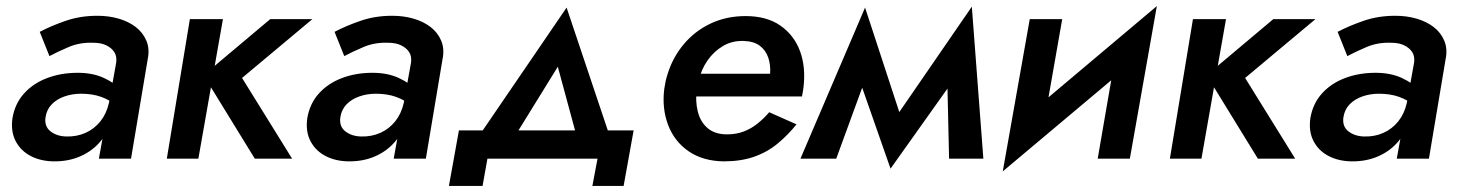

<svg xmlns="http://www.w3.org/2000/svg" viewBox="-20 -523 4813 633"><path d="M130 -136Q134 -162 150.5 -179Q167 -196 192.5 -205Q218 -214 247 -214Q285 -214 314 -203.5Q343 -193 371 -171L379 -227Q359 -249 322.5 -266Q286 -283 236 -283Q181 -283 135 -265.5Q89 -248 59 -214.5Q29 -181 21 -133Q15 -89 32 -57Q49 -25 82.5 -8Q116 9 160 9Q207 9 245.5 -8Q284 -25 310.5 -56Q337 -87 346 -129L339 -183Q331 -148 311 -123Q291 -98 262 -85Q233 -72 198 -73Q167 -74 146.5 -90Q126 -106 130 -136ZM143 -338Q169 -352 206.5 -368Q244 -384 289 -382Q313 -382 330.5 -373.5Q348 -365 357 -351Q366 -337 363 -316L306 0H412L467 -328Q474 -362 462.5 -389Q451 -416 427.5 -434Q404 -452 371.5 -461.5Q339 -471 301 -471Q245 -471 197 -454.5Q149 -438 111 -418Z M606 -460 530 0H634L715 -460ZM871 -460 651 -275 820 0H943L778 -266L1010 -460Z M1102 -136Q1106 -162 1122.5 -179Q1139 -196 1164.5 -205Q1190 -214 1219 -214Q1257 -214 1286 -203.5Q1315 -193 1343 -171L1351 -227Q1331 -249 1294.5 -266Q1258 -283 1208 -283Q1153 -283 1107 -265.5Q1061 -248 1031 -214.5Q1001 -181 993 -133Q987 -89 1004 -57Q1021 -25 1054.5 -8Q1088 9 1132 9Q1179 9 1217.5 -8Q1256 -25 1282.5 -56Q1309 -87 1318 -129L1311 -183Q1303 -148 1283 -123Q1263 -98 1234 -85Q1205 -72 1170 -73Q1139 -74 1118.5 -90Q1098 -106 1102 -136ZM1115 -338Q1141 -352 1178.5 -368Q1216 -384 1261 -382Q1285 -382 1302.5 -373.5Q1320 -365 1329 -351Q1338 -337 1335 -316L1278 0H1384L1439 -328Q1446 -362 1434.5 -389Q1423 -416 1399.5 -434Q1376 -452 1343.5 -461.5Q1311 -471 1273 -471Q1217 -471 1169 -454.5Q1121 -438 1083 -418Z M1819 -303 1893 -30 2001 -42 1848 -498 1538 -44 1651 -31ZM1950 0 1933 90H2036L2069 -93H1493L1460 90H1571L1587 0Z M2230 -205H2624Q2626 -213 2627 -221Q2628 -229 2629 -235Q2637 -302 2617.5 -354.5Q2598 -407 2553 -438.5Q2508 -470 2438 -470Q2375 -470 2323 -445.5Q2271 -421 2234.5 -377.5Q2198 -334 2181 -279Q2177 -267 2174.5 -255Q2172 -243 2170 -230Q2162 -166 2182.5 -111.5Q2203 -57 2250 -24.5Q2297 8 2366 9Q2422 9 2465.5 -6Q2509 -21 2543.5 -49.5Q2578 -78 2606 -113L2516 -153Q2499 -133 2478 -116Q2457 -99 2432 -89.5Q2407 -80 2377 -80Q2337 -80 2313 -100.5Q2289 -121 2280.5 -155.5Q2272 -190 2277 -230L2284 -258Q2292 -294 2312.5 -323.5Q2333 -353 2363 -371Q2393 -389 2431 -388Q2465 -387 2484.5 -372.5Q2504 -358 2512.5 -334Q2521 -310 2519 -280H2241Z M3109 0H3222L3184 -501L3101 -351ZM2908 -100 2916 33 3162 -313 3184 -501ZM2916 33 2966 -89 2832 -498 2791 -324ZM2619 0H2737L2861 -339L2832 -498Z M3761 -357 3794 -503 3319 -103 3286 42ZM3482 -460H3375L3286 42L3416 -84ZM3794 -503 3664 -377 3599 0H3705Z M3913 -460 3837 0H3941L4022 -460ZM4178 -460 3958 -275 4127 0H4250L4085 -266L4317 -460Z M4409 -136Q4413 -162 4429.5 -179Q4446 -196 4471.5 -205Q4497 -214 4526 -214Q4564 -214 4593 -203.5Q4622 -193 4650 -171L4658 -227Q4638 -249 4601.5 -266Q4565 -283 4515 -283Q4460 -283 4414 -265.5Q4368 -248 4338 -214.5Q4308 -181 4300 -133Q4294 -89 4311 -57Q4328 -25 4361.5 -8Q4395 9 4439 9Q4486 9 4524.5 -8Q4563 -25 4589.5 -56Q4616 -87 4625 -129L4618 -183Q4610 -148 4590 -123Q4570 -98 4541 -85Q4512 -72 4477 -73Q4446 -74 4425.5 -90Q4405 -106 4409 -136ZM4422 -338Q4448 -352 4485.5 -368Q4523 -384 4568 -382Q4592 -382 4609.5 -373.5Q4627 -365 4636 -351Q4645 -337 4642 -316L4585 0H4691L4746 -328Q4753 -362 4741.5 -389Q4730 -416 4706.5 -434Q4683 -452 4650.5 -461.5Q4618 -471 4580 -471Q4524 -471 4476 -454.5Q4428 -438 4390 -418Z"/></svg>

Font: Jost Medium
Style: Italic
Weight: 500
Italic angle: -5°
Version: Version 3.710